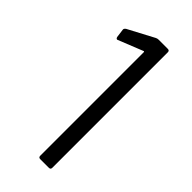

<svg xmlns="http://www.w3.org/2000/svg" viewBox="-225 -750 799 799"><g transform="rotate(45 175.0 -350.0)"><path d="M180 -697Q186 -700 193 -700H247Q257 -700 257 -690V-10Q257 0 247 0H196Q186 0 186 -10V-619Q186 -621 185 -622Q184 -623 183 -623Q182 -623 181 -622L71 -578Q65 -578 63 -586L58 -624V-626Q58 -631 65 -636Z"/></g></svg>

Font: LinhAnh
Style: Regular
Weight: 400
Designer: Jeremy Tribby
Foundry: Tribby Type
Version: Version 1.408